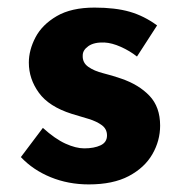

<svg xmlns="http://www.w3.org/2000/svg" viewBox="-20 -477 487 506"><path d="M214 9Q160 9 113.5 -10Q67 -29 35 -63L93 -140Q125 -111 152.5 -98.5Q180 -86 202 -86Q228 -86 245 -94Q262 -102 262 -120Q262 -137 248.5 -147Q235 -157 214 -163.5Q193 -170 169 -177Q109 -196 82.5 -232.5Q56 -269 56 -312Q56 -345 73.5 -378.5Q91 -412 129.5 -434.5Q168 -457 229 -457Q284 -457 322 -446Q360 -435 394 -410L341 -328Q322 -343 298.5 -353.5Q275 -364 255 -365Q228 -366 213 -355.5Q198 -345 198 -331Q197 -312 212.5 -301Q228 -290 252 -284Q276 -278 299 -270Q346 -254 374 -224.5Q402 -195 402 -146Q402 -106 381.5 -70.5Q361 -35 319.5 -13Q278 9 214 9Z"/></svg>

Font: Synthetic
Style: Bold
Weight: 700
Designer: Santiago Orozco
Foundry: Typemade
Version: Version 2.000; ttfautohint (v1.8.4.7-5d5b)